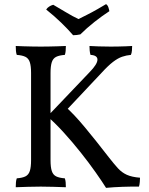

<svg xmlns="http://www.w3.org/2000/svg" viewBox="-20 -901 718 927"><path d="M492 6Q474 -23 442 -68.5Q410 -114 369.5 -165Q329 -216 287 -262Q245 -308 209 -339L413 -553Q450 -591 450.5 -612.5Q451 -634 417 -636Q414 -646 413 -657Q412 -668 412 -679Q428 -678 456.5 -677Q485 -676 515 -676Q535 -676 553.5 -676.5Q572 -677 588 -677.5Q604 -678 618 -679Q618 -669 617 -657Q616 -645 612 -636Q590 -634 569.5 -627Q549 -620 525.5 -602Q502 -584 470 -549L295 -363V-387Q337 -350 390.5 -285.5Q444 -221 505 -142Q530 -110 549 -89Q568 -68 592.5 -57Q617 -46 656 -43Q656 -35 655 -22.5Q654 -10 651 0Q632 0 612 0Q592 0 571 1Q550 2 530 3Q510 4 492 6ZM56 3Q56 -10 57 -21Q58 -32 61 -40Q88 -42 103 -49.5Q118 -57 124 -75.5Q130 -94 130 -127V-549Q130 -582 124 -600.5Q118 -619 103 -626.5Q88 -634 61 -636Q58 -644 57 -655Q56 -666 56 -679Q74 -678 94 -677.5Q114 -677 135 -676.5Q156 -676 177 -676Q198 -676 218.5 -676.5Q239 -677 258.5 -677.5Q278 -678 298 -679Q298 -666 297 -655Q296 -644 293 -636Q266 -634 251 -626.5Q236 -619 230 -600.5Q224 -582 224 -549V-127Q224 -94 230 -75.5Q236 -57 251 -49.5Q266 -42 293 -40Q296 -32 297 -21Q298 -10 298 3Q268 2 237 1Q206 0 177 0Q148 0 115 1Q82 2 56 3ZM333 -731Q309 -759 276 -791Q243 -823 203 -855Q208 -863 217 -869Q226 -875 237 -878Q265 -862 298 -842Q331 -822 359 -809Q373 -816 399 -829Q425 -842 451 -857Q477 -872 492 -881Q500 -876 503.5 -865Q507 -854 508 -847Q474 -825 436 -795Q398 -765 368 -735Q360 -733 350.5 -732Q341 -731 333 -731Z"/></svg>

Font: Vollkorn
Style: Regular
Weight: 400
Designer: Friedrich Althausen
Foundry: Friedrich Althausen
Version: Version 4.104